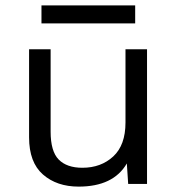

<svg xmlns="http://www.w3.org/2000/svg" viewBox="-20 -683 659 713"><path d="M88 0ZM526 -500V0H456L451 -76Q401 10 272 10Q191 10 139.5 -35Q88 -80 88 -173V-500H168V-194Q168 -121 198 -90.5Q228 -60 286 -60Q355 -60 400.5 -102Q446 -144 446 -228V-500ZM482 -596H134V-663H482Z"/></svg>

Font: Work Sans
Style: Regular
Weight: 400
Designer: Wei Huang
Foundry: Wei Huang
Version: Version 1.500; ttfautohint (v1.6)